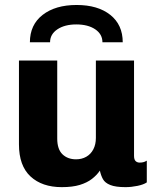

<svg xmlns="http://www.w3.org/2000/svg" viewBox="-20 -760 640 790"><path d="M234 10Q153 10 105.5 -34Q58 -78 58 -166V-511H215.5V-190Q215.5 -146 237 -125.2Q258.5 -104.5 293 -104.5Q316.5 -104.5 335 -115Q353.5 -125.5 364 -145.5Q374.5 -165.5 374.5 -192.5V-511H531.5V-119Q531.5 -103.5 538 -97.2Q544.5 -91 554.5 -91Q562 -91 569 -92.5Q576 -94 584 -99V-9.5Q571 -0.5 545.5 4.8Q520 10 496.5 10Q455.5 10 433.8 1.2Q412 -7.5 403.5 -23Q395 -38.5 391 -58Q378 -39 358.2 -23.8Q338.5 -8.5 308.5 0.8Q278.5 10 234 10ZM103 -586Q103 -658 155.5 -698.8Q208 -739.5 295.2 -739.5Q382.5 -739.5 433.8 -698.8Q485 -658 485 -586H401.5Q401.5 -619.2 371.8 -639.4Q342 -659.5 293.8 -659.5Q246.5 -659.5 216.2 -639.4Q186 -619.2 186 -586Z"/></svg>

Font: Chivo Mono Medium
Style: Regular
Weight: 500
Monospace: yes
Designer: Hector Gatti
Foundry: Omnibus-Type
Version: Version 1.008